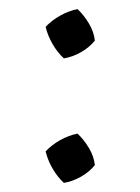

<svg xmlns="http://www.w3.org/2000/svg" viewBox="-20 -399 306 421"><path d="M120 2Q106 -11 95.5 -29Q85 -47 80 -67Q93 -81 111.5 -91.5Q130 -102 150 -106Q164 -93 175 -74.5Q186 -56 188 -37Q176 -22 157.5 -11.5Q139 -1 120 2ZM120 -271Q106 -284 95.5 -302Q85 -320 80 -340Q93 -354 111.5 -364.5Q130 -375 150 -379Q164 -366 175 -347.5Q186 -329 188 -310Q176 -295 157.5 -284.5Q139 -274 120 -271Z"/></svg>

Font: Piazzolla 24pt
Style: Regular
Weight: 400
Designer: Juan Pablo del Peral
Foundry: Huerta Tipografica
Version: Version 2.005